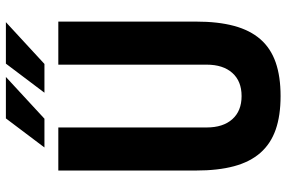

<svg xmlns="http://www.w3.org/2000/svg" viewBox="-178 -766 958 642"><g transform="rotate(-90 301.0 -445.0)"><path d="M226.1 -904.3H364.7L225.1 -775.4H128.9ZM409.2 -904.3H547.9L408.2 -775.4H312ZM300.8 14.2Q235.4 14.2 188.5 -2.2Q141.6 -18.6 111.1 -53.2Q80.6 -87.9 66.2 -141.4Q51.8 -194.8 51.8 -269V-729H195.8V-232.9Q195.8 -178.2 223.4 -147.2Q251 -116.2 300.8 -116.2Q350.6 -116.2 378.2 -147.2Q405.8 -178.2 405.8 -232.9V-729H549.8V-269Q549.8 -194.8 535.4 -141.4Q521 -87.9 490.7 -53.2Q460.4 -18.6 413.3 -2.2Q366.2 14.2 300.8 14.2Z"/></g></svg>

Font: Hack
Style: Bold
Weight: 700
Monospace: yes
Designer: Christopher Simpkins
Foundry: Christopher Simpkins
Version: Version 2.017